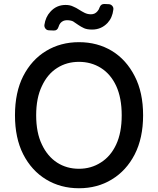

<svg xmlns="http://www.w3.org/2000/svg" viewBox="-20 -953 809 982"><path d="M254.9 -796.9Q244.1 -796.9 231.4 -797.9Q219.7 -797.9 212.9 -806.2Q206.1 -814.5 207 -825.2Q212.9 -866.2 237.3 -892.6Q268.6 -927.7 315.4 -927.7Q337.9 -927.7 353.5 -919.9Q370.1 -913.1 384.8 -903.3Q398.4 -894.5 412.1 -887.7Q414.1 -886.7 414.1 -886.7Q428.7 -879.9 445.3 -879.9Q465.8 -879.9 478.5 -895.5Q486.3 -904.3 489.3 -915Q496.1 -933.6 514.6 -932.6Q517.6 -932.6 524.9 -932.1Q532.2 -931.6 537.1 -931.6Q547.9 -930.7 554.7 -922.4Q561.5 -914.1 559.6 -903.3Q554.7 -862.3 530.3 -835.9Q498 -801.8 451.2 -801.8Q425.8 -801.8 410.2 -808.6Q393.6 -816.4 380.9 -825.2Q369.1 -834 356.4 -841.8Q355.5 -842.8 353.5 -843.8Q340.8 -849.6 322.3 -849.6Q301.8 -849.6 289.1 -835Q282.2 -826.2 279.3 -815.4Q273.4 -795.9 254.9 -796.9ZM711.9 -363.3Q711.9 -247.1 668.9 -163.1Q626 -80.1 551.8 -35.2Q478.5 9.8 383.8 9.8Q290 9.8 215.8 -35.2Q141.6 -80.1 98.6 -164.1Q56.6 -247.1 56.6 -363.3Q56.6 -480.5 98.6 -563.5Q141.6 -647.5 215.8 -692.4Q290 -737.3 383.8 -737.3Q478.5 -737.3 552.7 -692.4Q626 -647.5 668.9 -563.5Q711.9 -480.5 711.9 -363.3ZM602.5 -363.3Q602.5 -452.1 574.2 -513.7Q545.9 -574.2 496.1 -605.5Q446.3 -636.7 383.8 -636.7Q321.3 -636.7 272.5 -605.5Q222.7 -574.2 194.3 -512.7Q165 -452.1 165 -363.3Q165 -274.4 194.3 -213.9Q222.7 -153.3 272.5 -121.1Q321.3 -89.8 383.8 -89.8Q446.3 -89.8 496.1 -122.1Q545.9 -153.3 574.2 -213.9Q602.5 -274.4 602.5 -363.3Z"/></svg>

Font: DeepSea
Style: Medium
Weight: 500
Designer: Stem
Version: Version 3.019;git-0a5106e0b